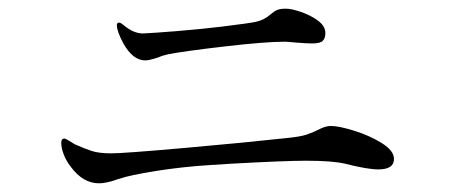

<svg xmlns="http://www.w3.org/2000/svg" viewBox="-20 -591 1040 442"><path d="M345 -459Q341 -458 331.5 -455Q322 -452 314 -452Q286 -452 264 -491Q249 -519 249 -533Q249 -539 254 -539Q258 -539 266 -532Q288 -514 309 -514Q333 -515 388.5 -519.5Q444 -524 493 -530Q558 -538 570 -541Q588 -545 603 -558Q611 -565 618 -568Q625 -571 638 -571Q651 -571 673 -563.5Q695 -556 712 -543.5Q729 -531 729 -515Q729 -503 723 -497Q717 -491 699 -491Q685 -491 661 -493Q641 -495 636 -495Q591 -495 496.5 -484Q402 -473 367 -466Q353 -463 345 -459ZM208 -169Q171 -169 143 -207Q132 -221 126.5 -236Q121 -251 121 -262Q121 -272 128 -272Q131 -272 138 -267.5Q145 -263 152 -259Q174 -249 191 -243.5Q208 -238 236 -238Q265 -238 406 -250.5Q547 -263 638 -273Q671 -276 687 -281.5Q703 -287 716 -294Q730 -301 742 -301Q760 -301 795.5 -290Q831 -279 859 -261.5Q887 -244 887 -225Q887 -201 851 -201Q826 -201 775 -214Q746 -221 684 -221Q636 -221 510 -214L463 -211Q400 -207 339.5 -197.5Q279 -188 253 -179Q225 -169 208 -169Z"/></svg>

Font: Shippori Mincho
Style: Regular
Weight: 400
Designer: FONTDASU
Foundry: FONTDASU / Google Inc. / but / Adobe
Version: Version 3.110; ttfautohint (v1.8.3)